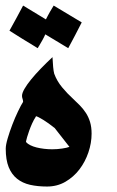

<svg xmlns="http://www.w3.org/2000/svg" viewBox="-20 -682 427 702"><path d="M179.2 -214.8V-214.4Q156.7 -232.4 137.9 -243.9Q119.1 -255.4 111.3 -257.3V-255.9Q103.5 -244.1 97.4 -230.5Q91.3 -216.8 86.7 -203.9Q82 -190.9 79.1 -180.7Q76.2 -170.4 75.2 -165.5V-162.6Q80.6 -156.2 90.8 -151.1Q101.1 -146 114 -142.8Q127 -139.6 141.6 -137.9Q156.2 -136.2 170.9 -136.2Q189.5 -136.2 207.3 -138.9Q225.1 -141.6 233.9 -145ZM278.8 -600.1Q267.1 -577.1 254.4 -552.7Q241.7 -528.3 229.5 -505.9L146 -556.2V-557.1Q140.6 -544.9 134 -533.4Q127.4 -522 122.6 -513.7V-514.2Q121.6 -511.7 120.1 -509.5Q118.7 -507.3 117.7 -505.9Q115.2 -507.3 113 -508.8Q110.8 -510.3 108.4 -511.7Q85 -525.9 61.5 -540.3Q38.1 -554.7 14.6 -569.8Q27.3 -592.8 39.8 -615.5Q52.2 -638.2 64.5 -661.6L147.5 -611.3V-610.4Q150.9 -617.2 154.8 -624.5Q158.7 -631.8 162.6 -638.7Q166 -644 169.4 -650.1Q172.9 -656.2 176.3 -661.6ZM314.9 -193.4Q314.9 -159.2 303.2 -124.8Q291.5 -90.3 270.3 -62.5Q249 -34.7 219 -17.3Q189 0 151.9 0Q117.7 0 89.8 -6.3Q62 -12.7 42.2 -28.6Q22.5 -44.4 11.7 -71Q1 -97.7 1 -138.2Q1 -152.3 8.1 -176.3Q15.1 -200.2 24.9 -225.8Q34.7 -251.5 45.7 -274.4Q56.6 -297.4 64.5 -309.6Q64.5 -314 63.7 -316.4Q63 -318.8 62 -322.3Q60.5 -326.7 60.5 -331.5Q60.5 -341.8 69.6 -357.4Q78.6 -373 93.8 -391.6Q108.9 -410.2 129.2 -431.2Q149.4 -452.1 171.9 -473.1Q172.9 -453.6 174.3 -437.5Q175.8 -421.4 178.2 -412.6Q188 -385.7 207.3 -362.5Q226.6 -339.4 246.6 -321.3Q259.8 -309.1 272 -296.6Q284.2 -284.2 293.9 -269.3Q303.7 -254.4 309.3 -235.8Q314.9 -217.3 314.9 -193.4Z"/></svg>

Font: XB Khoramshahr
Style: Bold
Weight: 700
Designer: Behnam
Foundry: Irmug
Version: Version 8.005 2009